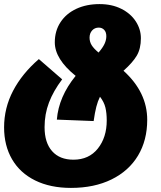

<svg xmlns="http://www.w3.org/2000/svg" viewBox="-23 -692 789 939"><path d="M697 -106Q697 -6 652 69Q607 144 522.5 185.5Q438 227 324 227Q223 227 149 190.5Q75 154 36 87Q-3 20 -3 -69Q-3 -164 41 -248Q85 -332 167 -403L281 -304Q238 -247 216.5 -190.5Q195 -134 195 -70Q195 6 232 47.5Q269 89 336 89Q412 89 455.5 34.5Q499 -20 499 -103Q499 -139 492.5 -166Q486 -193 466 -219Q455 -197 448 -169.5Q441 -142 435 -100L255 -107Q264 -219 347 -321Q245 -403 245 -485Q245 -541 273 -583.5Q301 -626 350.5 -649Q400 -672 464 -672Q524 -672 570 -649Q616 -626 641 -587.5Q666 -549 666 -505Q666 -454 646 -420Q626 -386 581 -346Q697 -241 697 -106ZM415 -508Q415 -488 425 -471.5Q435 -455 459 -435Q479 -458 488 -477Q497 -496 497 -515Q497 -535 486.5 -546Q476 -557 460 -557Q440 -557 427.5 -543Q415 -529 415 -508Z"/></svg>

Font: FiraGO Heavy
Style: Italic
Weight: 900
Italic angle: -8°
Designer: bBox Type GmbH
Foundry: bBox Type GmbH
Version: Version 1.001